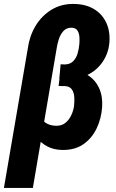

<svg xmlns="http://www.w3.org/2000/svg" viewBox="-45 -741 579 962"><path d="M258.8 -390.1 302.7 -389.6Q356.9 -388.2 394.8 -364.5Q432.6 -340.8 451.4 -299.8Q470.2 -258.8 466.8 -205.1Q462.9 -147.5 439.2 -97.7Q415.5 -47.9 372.3 -18.1Q329.1 11.7 265.6 10.3Q222.7 9.3 190.7 -8.1Q158.7 -25.4 137.5 -54Q116.2 -82.5 106.4 -119.1Q96.7 -155.8 98.6 -195.8L150.4 -198.2Q148.9 -171.4 159.9 -151.6Q170.9 -131.8 191.2 -121.3Q211.4 -110.8 238.3 -110.8Q264.6 -110.8 282.7 -125.5Q300.8 -140.1 311.5 -162.6Q322.3 -185.1 325.7 -207.5Q328.1 -227.5 327.4 -250.7Q326.7 -273.9 316.4 -291Q306.2 -308.1 280.8 -309.6L248.5 -310.1ZM327.1 -721.2Q383.8 -720.2 424.3 -696.5Q464.8 -672.9 485.8 -630.6Q506.8 -588.4 503.4 -531.7Q499.5 -478 472.4 -435.8Q445.3 -393.6 401.1 -369.6Q356.9 -345.7 302.7 -345.7H252L258.8 -418.9L279.8 -418Q307.1 -418.9 322.3 -434.8Q337.4 -450.7 344 -473.9Q350.6 -497.1 352.5 -520Q354 -534.7 353 -553.7Q352.1 -572.8 343.8 -586.9Q335.4 -601.1 314.9 -602.1Q289.1 -603 273.4 -586.2Q257.8 -569.3 250 -545.4Q242.2 -521.5 239.3 -501L119.6 200.7H-25.4L94.7 -500.5Q103 -561 133.5 -611.8Q164.1 -662.6 213.6 -692.6Q263.2 -722.7 327.1 -721.2Z"/></svg>

Font: Roboto Condensed ExtraBold
Style: Italic
Weight: 800
Italic angle: -12°
Designer: Christian Robertson
Foundry: Google
Version: Version 3.008; 2023